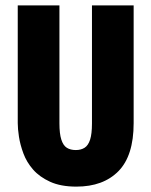

<svg xmlns="http://www.w3.org/2000/svg" viewBox="-20 -680 563 714"><path d="M264 14Q206 14 166.5 -4Q127 -22 103 -49.5Q79 -77 67 -109.5Q55 -142 50.5 -171.5Q46 -201 46 -222V-660H201V-221Q201 -183 208 -161Q215 -139 228.5 -130.5Q242 -122 262 -122Q281 -122 294.5 -130.5Q308 -139 315 -160.5Q322 -182 322 -221V-660H477V-222Q477 -101 420.5 -43.5Q364 14 264 14Z"/></svg>

Font: Bricolage Grotesque 24pt Condensed ExtraBold
Style: Regular
Weight: 800
Width: 3
Designer: Mathieu Triay
Foundry: Atelier Triay
Version: Version 1.001;gftools[0.9.33.dev8+g029e19f]